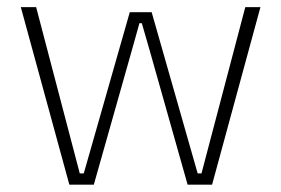

<svg xmlns="http://www.w3.org/2000/svg" viewBox="-20 -506 771 526"><path d="M170 0 37 -486.5H79L198.5 -31H209.5L335.5 -472.5H395.5L521.5 -31H532L652 -486.5H693.5L561 0H494L390 -368L368.5 -442.5H362L341 -367.5L237 0Z"/></svg>

Font: Anek Bangla ExtraLight
Style: Regular
Weight: 250
Designer: Sulekha Rajkumar (Bangla), Yesha Goshar (Latin)
Foundry: Ek Type
Version: Version 1.003